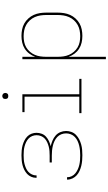

<svg xmlns="http://www.w3.org/2000/svg" viewBox="349 -1086 952 1690"><g transform="rotate(-90 825.0 -241.0)"><path d="M303 8Q280 8 256.5 6Q233 4 210.5 -1.5Q188 -7 166.5 -16.5Q145 -26 127.5 -41.5Q110 -57 99.5 -79Q89 -101 89 -124Q89 -125 89 -125.5Q89 -126 89 -127H110Q110 -126 110 -125.5Q110 -125 110 -125Q110 -104 119.5 -85Q129 -66 145.5 -53Q162 -40 181 -31.5Q200 -23 220.5 -18.5Q241 -14 261.5 -12.5Q282 -11 303 -11Q324 -11 345.5 -13Q367 -15 388 -20Q409 -25 428.5 -34Q448 -43 464 -58Q480 -73 488 -93.5Q496 -114 496 -135Q496 -157 488 -177.5Q480 -198 464 -213Q448 -228 428 -237.5Q408 -247 386.5 -252Q365 -257 343.5 -259Q322 -261 300 -261H240V-280H300Q320 -280 340 -281.5Q360 -283 379.5 -288Q399 -293 417.5 -301.5Q436 -310 450.5 -323.5Q465 -337 472.5 -356Q480 -375 480 -395Q480 -415 472.5 -433.5Q465 -452 450.5 -465.5Q436 -479 418 -487.5Q400 -496 381 -501Q362 -506 342.5 -507.5Q323 -509 303 -509Q284 -509 264.5 -507.5Q245 -506 226 -501Q207 -496 189 -488Q171 -480 157 -467Q143 -454 134.5 -436Q126 -418 126 -399Q126 -398 126 -397Q126 -396 126 -395H105Q105 -396 105 -397Q105 -398 105 -400Q105 -422 114 -442.5Q123 -463 139 -478Q155 -493 175 -503Q195 -513 216 -518.5Q237 -524 259 -526Q281 -528 303 -528Q325 -528 347.5 -526Q370 -524 391.5 -518Q413 -512 433 -502Q453 -492 469 -476.5Q485 -461 493 -439.5Q501 -418 501 -396Q501 -372 492.5 -349.5Q484 -327 466.5 -311.5Q449 -296 427.5 -286Q406 -276 383 -271Q408 -265 432.5 -255Q457 -245 477 -227.5Q497 -210 507 -185.5Q517 -161 517 -135Q517 -111 508.5 -88Q500 -65 482.5 -48Q465 -31 443.5 -20Q422 -9 398.5 -2.5Q375 4 351 6Q327 8 303 8Z M674 0V-19H819V-501H683V-520H840V-19H976V0ZM825 -644Q820 -644 814.5 -645.5Q809 -647 805.5 -650.5Q802 -654 800.5 -659.5Q799 -665 799 -670Q799 -675 800.5 -680.5Q802 -686 805.5 -689.5Q809 -693 814.5 -695Q820 -697 825 -697Q830 -697 835.5 -695Q841 -693 844.5 -689.5Q848 -686 850 -680.5Q852 -675 852 -670Q852 -665 850 -659.5Q848 -654 844.5 -650.5Q841 -647 835.5 -645.5Q830 -644 825 -644Z M1149 215V-520H1170V-407Q1180 -435 1198 -459Q1216 -483 1241 -499Q1266 -515 1295 -521.5Q1324 -528 1354 -528Q1382 -528 1410.5 -522.5Q1439 -517 1463.5 -503Q1488 -489 1507.5 -467.5Q1527 -446 1538.5 -420.5Q1550 -395 1554.5 -366.5Q1559 -338 1559 -310V-210Q1559 -182 1554.5 -153.5Q1550 -125 1538.5 -99.5Q1527 -74 1507.5 -52.5Q1488 -31 1463.5 -17Q1439 -3 1410.5 2.5Q1382 8 1354 8Q1324 8 1295 1.5Q1266 -5 1241 -21Q1216 -37 1198 -61Q1180 -85 1170 -113V215ZM1351 -11Q1377 -11 1402.5 -16Q1428 -21 1450.5 -33.5Q1473 -46 1491 -65.5Q1509 -85 1519.5 -109Q1530 -133 1534 -158.5Q1538 -184 1538 -210V-310Q1538 -336 1534 -361.5Q1530 -387 1519.5 -411Q1509 -435 1491 -454.5Q1473 -474 1450.5 -486.5Q1428 -499 1402.5 -504Q1377 -509 1351 -509Q1325 -509 1300 -504Q1275 -499 1253 -486Q1231 -473 1214 -453Q1197 -433 1187 -409.5Q1177 -386 1173.5 -361Q1170 -336 1170 -310V-210Q1170 -184 1173.5 -159Q1177 -134 1187 -110.5Q1197 -87 1214 -67Q1231 -47 1253 -34Q1275 -21 1300 -16Q1325 -11 1351 -11Z"/></g></svg>

Font: Zed Sans Thin Extended
Style: Regular
Weight: 100
Width: 7
Designer: Belleve Invis
Foundry: Belleve Invis
Version: Version 1.0.0; ttfautohint (v1.8.4)